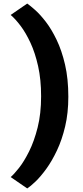

<svg xmlns="http://www.w3.org/2000/svg" viewBox="-20 -890 464 1079"><path d="M133 -870Q149 -859 177.2 -834Q205.5 -809 237.5 -767.5Q269.5 -726 298.2 -666.2Q327 -606.5 345.5 -527Q364 -447.5 364 -346Q364 -255 346.2 -179.8Q328.5 -104.5 300.2 -44.8Q272 15 240.2 58.8Q208.5 102.5 179.8 130Q151 157.5 133 169L40 105Q58 90 86.5 54Q115 18 143.5 -39Q172 -96 191.5 -173.5Q211 -251 211 -349Q211 -443 194.2 -518Q177.5 -593 151.2 -649.5Q125 -706 95.5 -745Q66 -784 40 -806Z"/></svg>

Font: Merriweather Sans ExtraBold
Style: Regular
Weight: 800
Designer: Eben Sorkin
Foundry: Eben Sorkin
Version: Version 2.001; ttfautohint (v1.8.3)